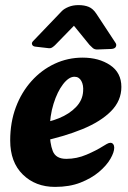

<svg xmlns="http://www.w3.org/2000/svg" viewBox="-20 -717 502 753"><path d="M196 16Q119 16 69.5 -32.5Q20 -81 20 -166Q20 -237 42 -296Q64 -355 103.5 -399Q143 -443 194.5 -467Q246 -491 304 -491Q368 -491 412 -461.5Q456 -432 456 -376Q456 -322 415.5 -281Q375 -240 303 -210.5Q231 -181 136 -161L123 -231Q171 -237 211.5 -253.5Q252 -270 278 -297Q304 -324 306 -359Q308 -383 299 -399.5Q290 -416 272 -416Q250 -416 227.5 -387Q205 -358 190 -310Q175 -262 175 -206Q175 -155 187 -124.5Q199 -94 240 -94Q281 -94 319.5 -110.5Q358 -127 383 -143Q391 -148 399 -152.5Q407 -157 413 -157Q420 -157 424 -151.5Q428 -146 428 -138Q428 -120 413 -94Q398 -68 368.5 -43Q339 -18 296 -1Q253 16 196 16ZM110 -556Q103 -549 106 -542Q109 -535 119 -534L171 -528Q179 -527 185.5 -531.5Q192 -536 196 -540L270 -616L331 -541Q336 -536 343.5 -529Q351 -522 364 -523L417 -525Q431 -526 434.5 -534Q438 -542 433 -549L358 -663Q345 -683 328 -690Q311 -697 288 -697Q266 -697 249 -690Q232 -683 223 -674Z"/></svg>

Font: Alkatra
Style: Regular
Weight: 400
Designer: Suman Bhandary
Version: Version 1.100;gftools[0.9.22]